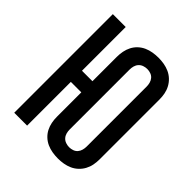

<svg xmlns="http://www.w3.org/2000/svg" viewBox="-206 -873 1012 1012"><g transform="rotate(45 300.0 -367.5)"><path d="M391 8Q370 8 349 4.5Q328 1 309 -7.5Q290 -16 274.5 -30.5Q259 -45 249.5 -63.5Q240 -82 236 -102.5Q232 -123 232 -144V-326H154V0H58V-735H154V-409H232V-591Q232 -612 236 -632.5Q240 -653 249.5 -671.5Q259 -690 274.5 -704.5Q290 -719 309 -727.5Q328 -736 349 -739.5Q370 -743 391 -743Q412 -743 432.5 -739.5Q453 -736 472 -727.5Q491 -719 506.5 -704.5Q522 -690 532 -671.5Q542 -653 546 -632.5Q550 -612 550 -591V-144Q550 -123 546 -102.5Q542 -82 532 -63.5Q522 -45 506.5 -30.5Q491 -16 472 -7.5Q453 1 432.5 4.5Q412 8 391 8ZM391 -76Q404 -76 417 -80.5Q430 -85 438.5 -95Q447 -105 450.5 -118Q454 -131 454 -144V-591Q454 -604 450.5 -617Q447 -630 438.5 -640Q430 -650 417 -654.5Q404 -659 391 -659Q378 -659 365 -654.5Q352 -650 343 -640Q334 -630 330.5 -617Q327 -604 327 -591V-144Q327 -131 330.5 -118Q334 -105 343 -95Q352 -85 365 -80.5Q378 -76 391 -76Z"/></g></svg>

Font: Iosevka Fixed Medium Extended
Style: Regular
Weight: 500
Width: 7
Monospace: yes
Designer: Belleve Invis
Foundry: Belleve Invis
Version: Version 24.1.1; ttfautohint (v1.8.4)